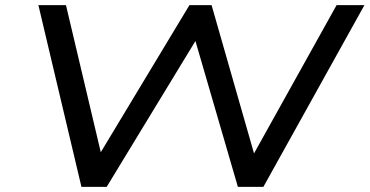

<svg xmlns="http://www.w3.org/2000/svg" viewBox="-20 -725 1434 745"><path d="M296 0 129 -705H236L373 -126H366L715 -705H801L967 -125H963L1286 -705H1394L1002 0H903L738 -567H739L394 0Z"/></svg>

Font: Nunito Sans 7pt Expanded
Style: Italic
Weight: 400
Width: 7
Italic angle: -9°
Designer: Vernon Adams
Foundry: Vernon Adams
Version: Version 3.101;gftools[0.9.27]